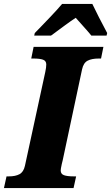

<svg xmlns="http://www.w3.org/2000/svg" viewBox="-43 -951 562 971"><path d="M-10 -59H2Q35 -59 55.5 -70Q76 -81 83 -112L186 -587Q191 -610 191 -625Q191 -643 175 -649Q159 -655 126 -655H115L127 -714H480L468 -655H456Q421 -655 400 -644Q379 -633 372 -600L274 -140Q268 -116 269 -119Q264 -97 264 -89Q264 -71 280.5 -65Q297 -59 330 -59H342L329 0H-23ZM133 -784 167 -819Q179 -831 214 -868Q249 -905 271 -931H424Q453 -870 499 -784L496 -771H419Q409 -784 365 -833L340 -861Q317 -846 287 -824Q257 -802 245 -793L215 -771H130Z"/></svg>

Font: Noto Serif NarrowBlack
Style: Italic
Weight: 900
Width: 4
Italic angle: -12°
Designer: Monotype Design Team
Foundry: Monotype Imaging Inc.
Version: Version 1.001